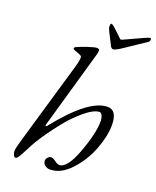

<svg xmlns="http://www.w3.org/2000/svg" viewBox="-159 -952 863 1062"><g transform="rotate(20 272.0 -421.0)"><path d="M395 -797 506 -848Q533 -860 538 -860Q544 -860 544 -851Q544 -840 532 -833L426 -762Q380 -730 366 -730Q354 -730 346 -750Q304 -829 304 -839Q304 -860 309 -860Q318 -860 335 -843L384 -797Q387 -794 395 -797ZM222 -23Q222 -33 231 -42.5Q240 -52 249 -52Q261 -52 277.5 -39.5Q294 -27 305 -27Q351 -27 394.5 -144Q438 -261 438 -332Q438 -350 431.5 -364.5Q425 -379 415 -379Q370 -379 283 -292Q254 -264 203.5 -196.5Q153 -129 125 -78Q117 -63 107 -44Q97 -25 92.5 -16Q88 -7 82 2Q76 11 72 14.5Q68 18 63 18Q56 18 51 6Q46 -6 46 -16Q46 -29 59 -75L200 -558Q218 -618 213 -632Q211 -638 185.5 -646.5Q160 -655 160 -659Q160 -667 166 -670Q189 -681 228 -694Q267 -707 279 -707Q296 -707 296 -697Q296 -692 292 -674L160 -212Q158 -205 161.5 -204Q165 -203 169 -208Q338 -421 448 -421Q504 -421 504 -333Q504 -270 474 -190.5Q444 -111 386.5 -48.5Q329 14 265 14Q247 14 234.5 3.5Q222 -7 222 -23Z"/></g></svg>

Font: EB Garamond 12
Style: Italic
Weight: 400
Italic angle: -17°
Version: Version 0.016; ttfautohint (v1.8.4)